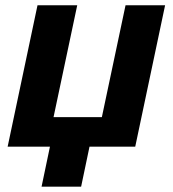

<svg xmlns="http://www.w3.org/2000/svg" viewBox="-20 -556 655 728"><path d="M137.6 151.8 175.6 -29.6H325.6L287.6 151.8ZM606 -536 492.8 0H9L122.2 -536H272.8L183 -111.8H366.2L456 -536Z"/></svg>

Font: Geist
Style: Italic
Weight: 400
Italic angle: -12°
Designer: Basement.studio, Andrés Briganti, Mateo Zaragoza
Foundry: Basement.studio, Vercel, Andrés Briganti, Guido Ferreyra, Mateo Zaragoza
Version: Version 1.500